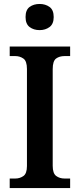

<svg xmlns="http://www.w3.org/2000/svg" viewBox="-20 -949 402 969"><path d="M29 0V-48H57Q80 -48 98 -60.5Q116 -73 116 -111V-601Q116 -641 98 -653.5Q80 -666 57 -666H29V-714H334V-666H306Q280 -666 263 -653.5Q246 -641 246 -600V-112Q246 -74 263.5 -61Q281 -48 306 -48H334V0ZM180 -797Q150 -797 129.5 -812.5Q109 -828 109 -863Q109 -899 129.5 -914Q150 -929 180 -929Q209 -929 230 -914Q251 -899 251 -863Q251 -828 230 -812.5Q209 -797 180 -797Z"/></svg>

Font: Noto Serif Ethiopic SemiCondensed SemiBold
Style: Regular
Weight: 600
Width: 4
Designer: Monotype Design Team
Foundry: Monotype Imaging Inc.
Version: Version 2.102; ttfautohint (v1.8.4.7-5d5b)